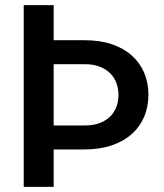

<svg xmlns="http://www.w3.org/2000/svg" viewBox="-20 -731 640 751"><path d="M189.9 -710.9V-573.7H310.5Q371.1 -573.7 417.7 -557.9Q464.4 -542 496.1 -513.4Q527.8 -484.9 544.2 -445.8Q560.5 -406.7 560.5 -360.4Q560.5 -314 544.2 -274.9Q527.8 -235.8 496.1 -207.3Q464.4 -178.7 417.7 -162.6Q371.1 -146.5 310.5 -146.5H189.9V0H72.8V-710.9ZM189.9 -480V-240.2H310.5Q346.2 -240.2 371.3 -250.2Q396.5 -260.3 412.6 -277.1Q428.7 -293.9 436 -315.2Q443.4 -336.4 443.4 -359.4Q443.4 -382.3 436 -404.1Q428.7 -425.8 412.6 -442.6Q396.5 -459.5 371.3 -469.7Q346.2 -480 310.5 -480Z"/></svg>

Font: TypoPRO Roboto Mono
Style: Regular
Weight: 500
Designer: Google
Version: Version 2.000986; 2015; ttfautohint (v1.3)